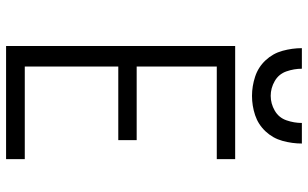

<svg xmlns="http://www.w3.org/2000/svg" viewBox="-206 -782 989 616"><g transform="rotate(90 288.0 -474.5)"><path d="M128 0H491V-60H194V-360H430V-419H194V-676H491V-735H128ZM288 -789Q320 -789 350 -799Q380 -809 402 -832.5Q424 -856 432.5 -887Q441 -918 441 -949H375Q375 -924 366.5 -899.5Q358 -875 335.5 -862Q313 -849 288 -849Q263 -849 240.5 -862Q218 -875 209.5 -899.5Q201 -924 201 -949H135Q135 -918 143.5 -887Q152 -856 174 -832.5Q196 -809 226.5 -799Q257 -789 288 -789Z"/></g></svg>

Font: Iosevka Sparkle Light
Style: Regular
Weight: 300
Designer: Belleve Invis
Foundry: Belleve Invis
Version: Version 4.5.0; ttfautohint (v1.8.3)